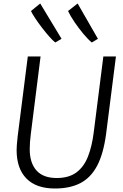

<svg xmlns="http://www.w3.org/2000/svg" viewBox="-20 -1070 704 1098"><path d="M294 8Q187 8 131 -49.2Q75 -106.5 75 -212Q75 -236 81 -290L139 -747H212L156 -302Q150 -255.5 150 -217Q150 -138.5 188.5 -95.2Q227 -52 304 -52Q374 -52 417 -84Q460 -116 483 -174.5Q506 -233 516 -313L571 -747H643L587 -306Q572 -192 536 -123Q499.5 -54 440 -23Q380.5 8 294 8ZM296 -827Q281 -839 260.5 -862.2Q240 -885.5 219 -913Q198 -940.5 181.2 -965.8Q164.5 -991 157 -1007L210 -1050L332 -848ZM505 -827Q483.5 -844.5 457 -876.2Q430.5 -908 406.5 -943.2Q382.5 -978.5 369 -1007L424 -1050L540 -848Z"/></svg>

Font: Merriweather Sans Light
Style: Italic
Weight: 300
Italic angle: -7.5°
Designer: Eben Sorkin
Foundry: Eben Sorkin
Version: Version 2.001; ttfautohint (v1.8.3)